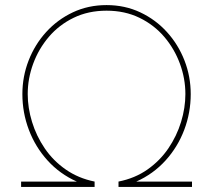

<svg xmlns="http://www.w3.org/2000/svg" viewBox="-20 -735 859 755"><path d="M63 0V-21H282Q215 -51 167 -104Q119 -157 93.5 -224.5Q68 -292 68 -365Q68 -434 92.5 -497Q117 -560 161.5 -609Q206 -658 266.5 -686.5Q327 -715 399 -715Q471 -715 531.5 -686.5Q592 -658 636.5 -609Q681 -560 705.5 -497Q730 -434 730 -365Q730 -292 704.5 -224.5Q679 -157 631 -104Q583 -51 516 -21H735V0H446V-21Q511 -34 560 -68.5Q609 -103 642 -151.5Q675 -200 692 -255.5Q709 -311 709 -365Q709 -426 687.5 -484.5Q666 -543 626 -590Q586 -637 528.5 -665Q471 -693 399 -693Q327 -693 269.5 -665Q212 -637 172 -590Q132 -543 110.5 -484.5Q89 -426 89 -365Q89 -311 106 -255.5Q123 -200 156 -151.5Q189 -103 238.5 -68.5Q288 -34 352 -21V0Z"/></svg>

Font: Raleway Thin
Style: Italic
Weight: 100
Italic angle: -12°
Designer: Matt McInerney, Pablo Impallari, Rodrigo Fuenzalida
Foundry: Matt McInerney, Pablo Impallari, Rodrigo Fuenzalida
Version: Version 4.026